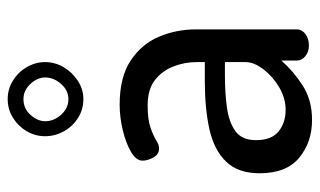

<svg xmlns="http://www.w3.org/2000/svg" viewBox="-182 -622 812 487"><g transform="rotate(-90 223.5 -378.0)"><path d="M163 8Q107 8 67.5 -24.5Q28 -57 28 -125Q28 -180 58 -210.5Q88 -241 140.5 -252.5Q193 -264 262 -264H310V-285Q310 -315 299 -343.5Q288 -372 264.5 -390.5Q241 -409 200 -409Q165 -409 144.5 -402Q124 -395 112 -387.5Q100 -380 91 -380Q76 -380 68 -394.5Q60 -409 60 -422Q60 -438 82 -451Q104 -464 137 -472Q170 -480 202 -480Q272 -480 314 -452Q356 -424 374.5 -380Q393 -336 393 -286V-30Q393 -18 381.5 -9Q370 0 352 0Q336 0 325 -9Q314 -18 314 -30V-70Q288 -40 251 -16Q214 8 163 8ZM189 -59Q218 -59 245.5 -75Q273 -91 291.5 -115Q310 -139 310 -161V-213H275Q233 -213 195.5 -208Q158 -203 135 -186.5Q112 -170 112 -134Q112 -95 134 -77Q156 -59 189 -59ZM216 -572Q190 -572 168.5 -585.5Q147 -599 134.5 -621.5Q122 -644 122 -669Q122 -694 134.5 -715.5Q147 -737 168.5 -750.5Q190 -764 216 -764Q241 -764 262.5 -751Q284 -738 297 -716Q310 -694 310 -669Q310 -644 297 -622Q284 -600 262.5 -586Q241 -572 216 -572ZM216 -610Q238 -610 254.5 -628.5Q271 -647 271 -669Q271 -689 254.5 -706.5Q238 -724 216 -724Q192 -724 176 -706Q160 -688 160 -669Q160 -647 176.5 -628.5Q193 -610 216 -610Z"/></g></svg>

Font: Dosis ExtraLight Medium
Style: Regular
Weight: 500
Version: Version 3.001; ttfautohint (v1.8.2)